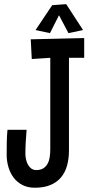

<svg xmlns="http://www.w3.org/2000/svg" viewBox="-20 -881 434 912"><path d="M379.9 -606.4H307.6V-167Q307.6 -126.5 298.3 -93.8Q289.1 -61 269.3 -37.8Q249.5 -14.6 219 -2Q188.5 10.7 145.5 10.7Q111.8 10.7 86.7 -2.2Q61.5 -15.1 44.9 -37.1Q28.3 -59.1 20 -87.4Q11.7 -115.7 11.7 -146.5Q11.7 -175.8 12.2 -205.6Q12.7 -235.4 15.6 -264.6H106.4Q104 -235.8 102.3 -207.5Q100.6 -179.2 100.6 -150.4Q100.6 -138.7 103.3 -125.2Q106 -111.8 112.1 -100.1Q118.2 -88.4 128.2 -80.8Q138.2 -73.2 152.3 -73.2Q173.3 -73.2 186.3 -81.8Q199.2 -90.3 206.5 -104.2Q213.9 -118.2 216.3 -135.7Q218.8 -153.3 218.8 -170.9V-606.4L130.9 -600.6L126 -694.3L379.9 -700.2ZM374.5 -738.3 305.2 -723.6 260.3 -808.6 217.3 -723.6 148.9 -738.3 228 -856.4 294.4 -861.3Z"/></svg>

Font: Maiden Orange
Style: Regular
Weight: 400
Designer: Astigmatic (AOETI)
Foundry: Astigmatic (AOETI)
Version: Version 1.000